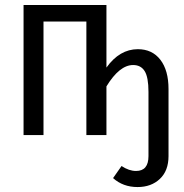

<svg xmlns="http://www.w3.org/2000/svg" viewBox="-20 -546 742 776"><path d="M537.1 -347.2Q595.2 -347.2 628.2 -304.4Q661.1 -261.7 661.1 -186V85Q661.1 144 626.2 177Q591.3 210 536.1 210Q477.1 210 437 173.8L471.2 125Q501.5 145 529.8 145Q580.1 145 580.1 85V-174.8Q580.1 -233.9 564.7 -258.5Q549.3 -283.2 518.1 -283.2Q462.9 -283.2 410.2 -196.8V0H329.1V-459H155.8V0H75.2V-525.9H410.2V-272.9Q463.4 -347.2 537.1 -347.2Z"/></svg>

Font: Fira Sans Compressed Book
Style: Regular
Weight: 350
Width: 1
Designer: Carrois Corporate & Edenspiekermann AG
Foundry: Carrois Corporate GbR & Edenspiekermann AG
Version: Version 4.203;PS 004.203;hotconv 1.0.88;makeotf.lib2.5.64775